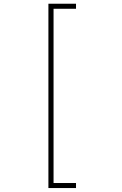

<svg xmlns="http://www.w3.org/2000/svg" viewBox="-20 -832 640 1005"><path d="M377.9 -786.1H260.3V126H377.9V152.3H233.4V-812.5H377.9Z"/></svg>

Font: TypoPRO Roboto Mono
Style: Regular
Weight: 250
Designer: Google
Version: Version 2.000986; 2015; ttfautohint (v1.3)